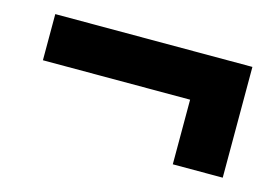

<svg xmlns="http://www.w3.org/2000/svg" viewBox="-51 -550 689 475"><g transform="rotate(15 293.0 -313.0)"><path d="M40.5 -336.4V-454.6H545.4V-336.4ZM417.5 -170.9V-398.9H545.4V-170.9Z"/></g></svg>

Font: Cascadia Code
Style: Regular
Weight: 400
Monospace: yes
Designer: Aaron Bell
Foundry: Saja Typeworks
Version: Version 2106.017